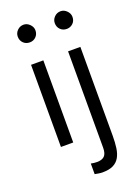

<svg xmlns="http://www.w3.org/2000/svg" viewBox="-171 -786 781 1072"><g transform="rotate(-20 220.0 -250.0)"><path d="M59 0ZM112 -608Q89 -608 74 -623Q59 -638 59 -661Q59 -682 74.5 -697.5Q90 -713 112 -713Q132 -713 148 -697Q164 -681 164 -661Q164 -638 149 -623Q134 -608 112 -608ZM148 -488V0H75V-488ZM332 -608Q309 -608 294 -623Q279 -638 279 -661Q279 -682 294.5 -697.5Q310 -713 332 -713Q352 -713 368 -697Q384 -681 384 -661Q384 -637 368.5 -622.5Q353 -608 332 -608ZM245 213Q234 213 222.5 211Q211 209 200 207V144L218 147Q222 147 226.5 147.5Q231 148 236 148Q266 148 280.5 133.5Q295 119 295 84V-488H368V40Q368 80 363.5 112Q359 144 346 166.5Q333 189 309 201Q285 213 245 213Z"/></g></svg>

Font: Rosa Sans Light
Style: Regular
Weight: 300
Designer: Pentagram / MCKL
Foundry: Pentagram / MCKL
Version: Version 1.005;September 16, 2019;FontCreator 11.5.0.2425 64-